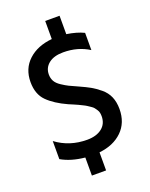

<svg xmlns="http://www.w3.org/2000/svg" viewBox="-164 -870 834 1068"><g transform="rotate(-20 253.5 -336.5)"><path d="M274 112H190V5Q108 -3 51 -36V-143Q130 -84 234 -84Q289 -84 321.5 -109.5Q354 -135 354 -180Q354 -191 352 -200.5Q350 -210 344 -219Q338 -228 333 -234.5Q328 -241 316.5 -248.5Q305 -256 298.5 -260.5Q292 -265 276.5 -272.5Q261 -280 254 -283.5Q247 -287 228 -295Q209 -303 202 -306Q129 -339 88 -380Q47 -421 47 -493Q47 -572 100 -621Q153 -670 240 -678V-785H325V-676Q385 -667 426 -647V-545Q360 -587 274 -587Q219 -587 188 -562.5Q157 -538 157 -498Q157 -476 166.5 -458.5Q176 -441 199.5 -425.5Q223 -410 239.5 -402Q256 -394 292 -378Q330 -361 354 -347.5Q378 -334 406 -311Q434 -288 447.5 -256.5Q461 -225 461 -184Q461 -103 410 -53.5Q359 -4 274 5Z"/></g></svg>

Font: Hind Madurai Medium
Style: Regular
Weight: 500
Designer: Jyotish Sonowal
Foundry: Indian Type Foundry
Version: Version 1.001;PS 1.0;hotconv 1.0.86;makeotf.lib2.5.63406; tt